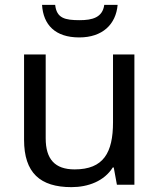

<svg xmlns="http://www.w3.org/2000/svg" viewBox="-20 -760 658 790"><path d="M464 -740H409C402 -688 360 -677 308 -677C247 -677 213 -685 207 -740H153C158 -658 207 -606 306 -606C402 -606 457 -660 464 -740ZM533 -536H445V-257C445 -132 406 -63 287 -63C206 -63 168 -105 168 -191V-536H79V-185C79 -49 145 10 274 10C343 10 409 -15 444 -71H448L461 0H533Z"/></svg>

Font: Noto Sans Kayah Li
Style: Regular
Weight: 400
Designer: Monotype Design Team, Sérgio Martins
Foundry: Monotype Imaging Inc.
Version: Version 2.002